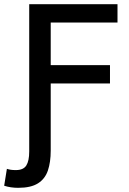

<svg xmlns="http://www.w3.org/2000/svg" viewBox="-54 -713 616 920"><path d="M33 187Q-3 187 -34 177L-21 96Q-12 99 -2 100.5Q8 102 22 102Q58 102 72 80Q86 58 86 13V-693H509V-605H189V-401H473V-313H189V9Q189 64 175.5 104Q162 144 128 165.5Q94 187 33 187Z"/></svg>

Font: Ubuntu Sans Medium
Style: Regular
Weight: 500
Designer: Dalton Maag Ltd
Foundry: Dalton Maag Ltd
Version: Version 1.006; ttfautohint (v1.8.4.7-5d5b)